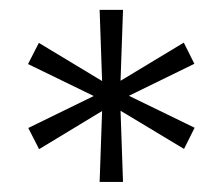

<svg xmlns="http://www.w3.org/2000/svg" viewBox="-20 -734 443 381"><path d="M177.7 -373 182.6 -513.7 57.6 -438 36.1 -480 166 -543.5 35.6 -606.9 57.1 -648.9 182.6 -573.2 177.7 -714.4H224.1L219.2 -573.7L344.7 -649.4L365.7 -607.4L235.8 -543.9L366.2 -480.5L345.2 -438.5L219.2 -514.2L224.1 -373Z"/></svg>

Font: Pontano Sans Light
Style: Regular
Weight: 300
Designer: Vernon Adams
Foundry: Vernon Adams
Version: Version 2.001